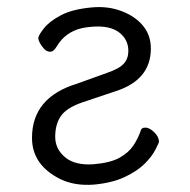

<svg xmlns="http://www.w3.org/2000/svg" viewBox="-20 -505 540 546"><path d="M247 20Q193 24 153 5Q71 -35 71 -113Q71 -228 199 -267L285 -298Q320 -310 332.5 -324.5Q345 -339 345 -360Q345 -393 318.5 -413Q292 -433 242 -429Q227 -428 213 -425Q166 -414 142 -374Q133 -359 125 -358Q114 -357 106 -365.5Q98 -374 93.5 -382.5Q89 -391 89 -397Q89 -404 104.5 -424Q120 -444 153 -461.5Q186 -479 242 -484Q287 -488 325.5 -473.5Q364 -459 386.5 -432Q409 -405 409 -367Q409 -277 307 -245Q262 -230 216 -214.5Q170 -199 153.5 -175.5Q137 -152 137 -116Q137 -81 165.5 -57.5Q194 -34 247 -38Q294 -42 320 -56.5Q346 -71 359.5 -91.5Q373 -112 380 -133Q382 -142 392 -142Q404 -143 418 -129.5Q432 -116 432 -102Q432 -99 422 -79.5Q412 -60 391.5 -39.5Q371 -19 335.5 -2Q300 15 247 20Z"/></svg>

Font: LXGW WenKai Mono Lite
Style: Regular
Weight: 400
Monospace: yes
Designer: LXGW / Fontworks Inc.
Foundry: LXGW / Fontworks Inc.
Version: Version 1.520; June 14, 2025